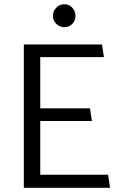

<svg xmlns="http://www.w3.org/2000/svg" viewBox="-20 -891 562 911"><path d="M502 0 493 -62H171V-317H416L407 -377H171V-620H473L464 -680H93V0ZM286 -762Q308 -762 323 -777.5Q338 -793 338 -816Q338 -838 323 -854.5Q308 -871 286 -871Q263 -871 247 -854.5Q231 -838 231 -816Q231 -794 247 -778Q263 -762 286 -762Z"/></svg>

Font: Catamaran
Style: Regular
Weight: 400
Designer: Pria Ravichandran
Version: Version 2.000